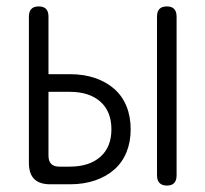

<svg xmlns="http://www.w3.org/2000/svg" viewBox="-20 -574 640 598"><path d="M131 -343H197Q241 -343 276 -331Q311 -319 336 -297Q361 -275 374 -243Q387 -211 387 -171Q387 -132 374 -100Q361 -68 336 -46Q311 -24 276 -12Q241 0 197 0H137Q103 0 86.5 -16.5Q70 -33 70 -67V-522Q70 -538 77.5 -546Q85 -554 101 -554Q116 -554 123.5 -546Q131 -538 131 -523ZM131 -89Q131 -72 139.5 -63.5Q148 -55 165 -55H197Q258 -55 292.5 -85.5Q327 -116 327 -171Q327 -227 292.5 -257.5Q258 -288 197 -288H131ZM530 -28Q530 -12 522.5 -4Q515 4 500 4Q485 4 477 -4Q469 -12 469 -28V-522Q469 -538 476.5 -546Q484 -554 500 -554Q515 -554 522.5 -546Q530 -538 530 -522Z"/></svg>

Font: Maple Mono ExtraLight
Style: Regular
Weight: 275
Monospace: yes
Designer: subframe7536
Version: Version 7.000